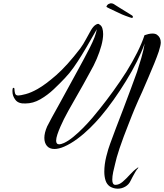

<svg xmlns="http://www.w3.org/2000/svg" viewBox="-20 -858 988 1156"><path d="M689 278Q664 278 642 265Q623 252 615.5 228.5Q608 205 608 176Q608 132 620 84Q632 36 644 5Q657 -32 678 -86.5Q699 -141 722.5 -202.5Q746 -264 767.5 -322.5Q789 -381 805 -425Q817 -461 831 -509.5Q845 -558 851 -596Q833 -545 804 -487Q775 -429 739 -371Q703 -312 663.5 -256.5Q624 -201 585 -155Q558 -123 522 -87.5Q486 -52 445.5 -22Q405 8 366 25Q350 32 335 35.5Q320 39 308 39Q278 39 262.5 20.5Q247 2 247 -28Q247 -58 264 -97Q273 -115 293 -152Q313 -189 339 -235L444 -427Q487 -505 521.5 -572.5Q556 -640 563 -682Q551 -662 535 -633.5Q519 -605 502 -576Q485 -547 472 -526Q448 -487 423 -451.5Q398 -416 371 -388Q342 -357 304 -321Q266 -285 222.5 -260Q179 -235 133 -235Q91 -233 73 -256.5Q55 -280 55 -306V-314Q55 -327 60 -329Q61 -329 63 -329Q67 -329 67 -321Q67 -310 70.5 -296.5Q74 -283 90 -283Q103 -283 135 -291.5Q167 -300 206 -322Q254 -349 319 -406Q384 -463 463 -566Q482 -592 497.5 -621.5Q513 -651 527 -675Q541 -699 555 -708Q572 -719 578 -711Q591 -704 596 -688.5Q601 -673 601 -653Q601 -623 590.5 -584Q580 -545 562.5 -504Q545 -463 524 -427Q505 -391 481 -348.5Q457 -306 433.5 -265Q410 -224 391.5 -191Q373 -158 365 -141Q355 -121 344 -96Q333 -71 325.5 -48.5Q318 -26 318 -11Q318 11 337 11Q346 11 365 3Q391 -9 421 -33.5Q451 -58 481 -88.5Q511 -119 537 -149.5Q563 -180 580 -202Q621 -253 662.5 -310.5Q704 -368 741 -426Q777 -484 805.5 -540.5Q834 -597 850 -646Q861 -650 873.5 -653Q886 -656 898 -656Q915 -656 925 -649Q948 -633 948 -602Q948 -586 936 -548Q925 -516 909 -476.5Q893 -437 874 -393L836 -305Q825 -282 813 -254.5Q801 -227 790.5 -202.5Q780 -178 774 -162Q765 -138 751.5 -104.5Q738 -71 724.5 -34.5Q711 2 700 34.5Q689 67 683 89Q680 103 673.5 127Q667 151 661.5 177.5Q656 204 656 224Q656 255 675 255Q697 255 718.5 236.5Q740 218 762 193.5Q784 169 807 153Q811 149 812.5 150.5Q814 152 810 156Q804 162 795 177Q786 192 778 207.5Q770 223 766 231Q756 253 734.5 265.5Q713 278 689 278ZM774 -750Q772 -750 760 -754Q748 -758 735 -763Q722 -768 715 -771Q698 -779 676.5 -789Q655 -799 638.5 -807Q622 -815 621 -817Q620 -820 626 -827.5Q632 -835 645 -838H649Q655 -838 661 -835.5Q667 -833 672 -829Q680 -824 699 -812Q718 -800 739.5 -787Q761 -774 775 -765Q777 -764 778 -762Q779 -760 780 -759V-757Q780 -750 774 -750Z"/></svg>

Font: Birthstone Bounce
Style: Regular
Weight: 400
Designer: Robert E. Leuschke
Foundry: Rob Leuschke
Version: Version 1.010; ttfautohint (v1.8.3)